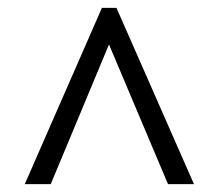

<svg xmlns="http://www.w3.org/2000/svg" viewBox="-20 -734 556 488"><path d="M239 -714H276L473 -266H407L257 -621L109 -266H43Z"/></svg>

Font: Noto Serif Sinhala SemiCondensed
Style: Regular
Weight: 400
Width: 4
Designer: Jelle Bosma - Monotype Design Team
Foundry: Monotype Imaging Inc.
Version: Version 2.007; ttfautohint (v1.8.4.7-5d5b)